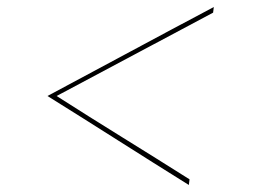

<svg xmlns="http://www.w3.org/2000/svg" viewBox="-20 -511 720 546"><path d="M519 -1Q424 -61 329.5 -119.5Q235 -178 141 -238Q253 -298 363.5 -356.5Q474 -415 586 -475L588 -491Q469 -428 351 -364.5Q233 -301 115 -238Q216 -175 316 -111.5Q416 -48 517 15Z"/></svg>

Font: Josefin Slab Thin Thin
Style: Italic
Weight: 250
Italic angle: -12°
Version: Version 2.000